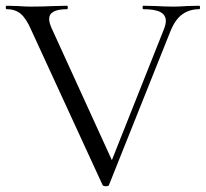

<svg xmlns="http://www.w3.org/2000/svg" viewBox="-24 -645 716 668"><path d="M669 -613Q635 -613 610 -595Q585 -577 568 -534L355 -1Q354 3 344 3Q336 3 333 -1L84 -542Q67 -581 48 -597Q29 -613 -1 -613Q-4 -613 -4 -619Q-4 -625 -1 -625L37 -624Q65 -622 82 -622Q121 -622 167 -624L209 -625Q212 -625 212 -619Q212 -613 209 -613Q147 -613 147 -579Q147 -566 156 -546L372 -73L341 -27L545 -540Q553 -559 553 -572Q553 -593 534 -603Q515 -613 475 -613Q472 -613 472 -619Q472 -625 475 -625L518 -624Q552 -622 580 -622Q601 -622 627 -624L669 -625Q672 -625 672 -619Q672 -613 669 -613Z"/></svg>

Font: Cormorant Infant
Style: Regular
Weight: 400
Designer: Christian Thalmann (Catharsis Fonts)
Foundry: Catharsis Fonts
Version: Version 4.000